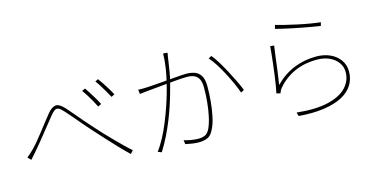

<svg xmlns="http://www.w3.org/2000/svg" viewBox="-77 -1173 3153 1595"><g transform="rotate(-15 1500.0 -375.5)"><path d="M64 -231Q79 -242 93 -255Q107 -268 124 -285Q147 -308 173.5 -340Q200 -372 228.5 -408.5Q257 -445 283.5 -479Q310 -513 331 -539Q366 -582 399 -587.5Q432 -593 476 -545Q502 -517 534 -478.5Q566 -440 601.5 -399Q637 -358 671 -321Q692 -297 722.5 -264.5Q753 -232 788 -196.5Q823 -161 858.5 -126Q894 -91 926 -63L902 -37Q862 -75 818 -121Q774 -167 731.5 -214Q689 -261 652 -301Q618 -338 582.5 -380Q547 -422 515 -459.5Q483 -497 460 -522Q435 -550 418 -556.5Q401 -563 386 -553Q371 -543 351 -519Q331 -494 304.5 -461Q278 -428 249.5 -392.5Q221 -357 194 -323.5Q167 -290 145 -265Q132 -249 116.5 -232.5Q101 -216 91 -204ZM675 -661Q686 -645 704 -617Q722 -589 740.5 -558Q759 -527 771 -502L742 -488Q732 -509 715.5 -539Q699 -569 680.5 -598.5Q662 -628 647 -648ZM799 -708Q811 -693 829.5 -665Q848 -637 867 -606Q886 -575 898 -551L870 -537Q859 -558 842 -587.5Q825 -617 806.5 -646.5Q788 -676 773 -695Z M1414 -771Q1413 -763 1411.5 -754.5Q1410 -746 1408 -735Q1406 -722 1401 -687.5Q1396 -653 1389 -611.5Q1382 -570 1373 -533Q1362 -491 1348 -441Q1334 -391 1315.5 -335.5Q1297 -280 1273.5 -221.5Q1250 -163 1220.5 -103Q1191 -43 1154 16L1122 3Q1155 -40 1184.5 -96Q1214 -152 1239 -213Q1264 -274 1284.5 -333.5Q1305 -393 1319.5 -444Q1334 -495 1342 -531Q1356 -583 1366 -649Q1376 -715 1377 -774ZM1758 -651Q1782 -623 1809 -579Q1836 -535 1862.5 -485Q1889 -435 1911.5 -388.5Q1934 -342 1947 -308L1919 -293Q1907 -328 1886 -375Q1865 -422 1839 -471.5Q1813 -521 1785.5 -564.5Q1758 -608 1732 -636ZM1099 -537Q1119 -536 1135 -536Q1151 -536 1171 -537Q1192 -538 1227.5 -540.5Q1263 -543 1305.5 -546.5Q1348 -550 1389.5 -553.5Q1431 -557 1465.5 -559.5Q1500 -562 1518 -562Q1555 -562 1587.5 -551.5Q1620 -541 1641 -509.5Q1662 -478 1662 -415Q1662 -355 1656 -287.5Q1650 -220 1637 -159.5Q1624 -99 1603 -59Q1581 -11 1548.5 2.5Q1516 16 1475 16Q1447 16 1414.5 11Q1382 6 1360 1L1355 -34Q1378 -27 1400.5 -22.5Q1423 -18 1443 -16Q1463 -14 1478 -14Q1508 -14 1533.5 -24Q1559 -34 1578 -74Q1596 -114 1608 -170Q1620 -226 1626 -288.5Q1632 -351 1632 -410Q1632 -462 1617 -488.5Q1602 -515 1576 -525Q1550 -535 1517 -535Q1489 -535 1442 -531.5Q1395 -528 1342 -523Q1289 -518 1243.5 -513.5Q1198 -509 1173 -507Q1160 -506 1140 -503.5Q1120 -501 1104 -499Z M2336 -763Q2365 -754 2414 -742Q2463 -730 2518.5 -718Q2574 -706 2625.5 -697.5Q2677 -689 2710 -686L2702 -656Q2675 -660 2636.5 -666.5Q2598 -673 2553.5 -681.5Q2509 -690 2465.5 -699Q2422 -708 2386 -716.5Q2350 -725 2327 -731ZM2285 -599Q2280 -569 2274.5 -524.5Q2269 -480 2263 -432Q2257 -384 2251 -341.5Q2245 -299 2240 -272Q2317 -349 2406.5 -385Q2496 -421 2597 -421Q2663 -421 2715.5 -397.5Q2768 -374 2799 -331Q2830 -288 2830 -231Q2830 -166 2798 -115Q2766 -64 2703 -31Q2640 2 2546.5 15.5Q2453 29 2330 19L2321 -13Q2487 4 2593 -22Q2699 -48 2750.5 -104Q2802 -160 2802 -233Q2802 -280 2775 -316.5Q2748 -353 2702 -373.5Q2656 -394 2598 -394Q2486 -394 2400 -354Q2314 -314 2256 -244Q2247 -234 2241.5 -222.5Q2236 -211 2233 -202L2200 -210Q2206 -235 2212.5 -274.5Q2219 -314 2225 -360Q2231 -406 2236.5 -452Q2242 -498 2246 -538Q2250 -578 2252 -603Z"/></g></svg>

Font: Noto Sans TC
Style: Regular
Weight: 100
Designer: Ryoko NISHIZUKA 西塚涼子 (kana, bopomofo & ideographs); Paul D. Hunt (Latin, Greek & Cyrillic); Sandoll Communications 산돌커뮤니
Foundry: Adobe
Version: Version 2.004;hotconv 1.0.118;makeotfexe 2.5.65603